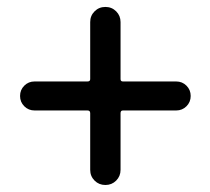

<svg xmlns="http://www.w3.org/2000/svg" viewBox="-20 -649 609 556"><path d="M241.2 -157.2V-321.3Q241.2 -329.1 233.4 -329.1H80.1Q62.5 -329.1 50.3 -341.3Q38.1 -353.5 38.1 -371.1Q38.1 -388.7 50.3 -400.9Q62.5 -413.1 80.1 -413.1H233.4Q241.2 -413.1 241.2 -419.9V-585Q241.2 -603.5 253.9 -616.2Q266.6 -628.9 285.2 -628.9Q303.7 -628.9 316.4 -616.2Q329.1 -603.5 329.1 -585V-419.9Q329.1 -413.1 335.9 -413.1H490.2Q507.8 -413.1 520 -400.9Q532.2 -388.7 532.2 -371.1Q532.2 -353.5 520 -341.3Q507.8 -329.1 490.2 -329.1H335.9Q329.1 -329.1 329.1 -321.3V-157.2Q329.1 -138.7 316.4 -126Q303.7 -113.3 285.2 -113.3Q266.6 -113.3 253.9 -126Q241.2 -138.7 241.2 -157.2Z"/></svg>

Font: Gen Jyuu Gothic P Medium
Style: Regular
Weight: 500
Designer: [Source Han Sans]
Ryoko NISHIZUKA  (kana & ideographs); Paul D. Hunt (Latin, Greek & Cyrillic); Wenlong ZHANG  (bopomofo
Version: Version 1.002.20150607